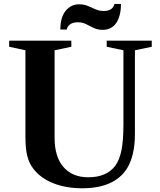

<svg xmlns="http://www.w3.org/2000/svg" viewBox="-20 -974 839 1004"><path d="M410 10.5Q324.5 10.5 258.2 -16Q192 -42.5 154.5 -91.5Q132.5 -119.5 122.8 -157.5Q113 -195.5 113 -257.5V-711L28 -729.5V-761.5H353V-729.5L265.5 -711V-253Q265.5 -154 312 -100.5Q358.5 -47 441.5 -47Q539 -47 583.5 -108.5Q605.5 -139 615.5 -190Q625.5 -241 625.5 -325V-711L538 -729.5V-761.5H773.5V-729.5L685.5 -711V-273Q685.5 -214.5 674.5 -169Q663.5 -123.5 642.5 -90.5Q576 10.5 410 10.5ZM517 -818Q490.5 -818 470.2 -827.8Q450 -837.5 430.5 -847.5Q411 -857.5 387 -857.5Q362 -857.5 347 -847Q332 -836.5 329 -819.5H295.5Q295.5 -883 323.2 -917.2Q351 -951.5 394 -951.5Q419 -951.5 439.5 -942.8Q460 -934 479.8 -925.2Q499.5 -916.5 522 -916.5Q569.5 -916.5 578.5 -953.5H612.5Q612.5 -890.5 588 -854.2Q563.5 -818 517 -818Z"/></svg>

Font: Libre Caslon Text SemiBold
Style: Regular
Weight: 600
Designer: Pablo Impallari, Rodrigo Fuenzalida, Katja Schimmel
Foundry: Pablo Impallari, Rodrigo Fuenzalida
Version: Version 2.000